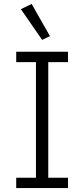

<svg xmlns="http://www.w3.org/2000/svg" viewBox="-20 -963 431 983"><path d="M195.8 -758.8 86.9 -916 142.1 -942.9 235.8 -777.8ZM63 0V-53.2H164.1V-645H63V-698.2H328.1V-645H227.1V-53.2H328.1V0Z"/></svg>

Font: Anuphan Light
Style: Regular
Weight: 300
Designer: Mike Abbink, Paul van der Laan, Pieter van Rosmalen, Mint Tantisuwanna
Foundry: Bold Monday; Cadson Demak
Version: Version 3.002;hotconv 1.0.109;makeotfexe 2.5.65596